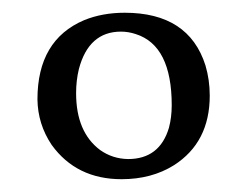

<svg xmlns="http://www.w3.org/2000/svg" viewBox="-20 -586 389 303"><path d="M39.1 -429.2Q39.1 -522.9 112.8 -554.2Q141.6 -565.9 176.8 -565.9Q277.8 -565.9 304.2 -482.9Q311 -460 311 -435.1Q311 -361.3 254.4 -325.2Q219.2 -303.2 171.9 -303.2Q100.6 -303.2 61.5 -357.4Q39.6 -390.1 39.1 -429.2ZM170.9 -536.1Q120.1 -536.1 104.5 -477.1Q100.1 -459 100.1 -439Q100.1 -377.4 138.2 -349.1Q157.7 -335.4 182.1 -335Q231.9 -335 246.6 -384.3Q251 -400.9 251 -419.9Q251 -514.2 194.3 -532.2Q182.6 -536.1 170.9 -536.1Z"/></svg>

Font: Linux Libertine O
Style: Semibold
Weight: 700
Designer: Philipp H. Poll
Foundry: Philipp H. Poll
Version: Version 5.0.0